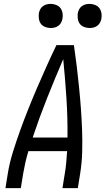

<svg xmlns="http://www.w3.org/2000/svg" viewBox="-20 -967 543 987"><path d="M8 0 20 -74Q29 -130 46.5 -186Q64 -242 84 -297.5Q104 -353 126 -408Q148 -463 171.5 -517.5Q195 -572 219.5 -626.5Q244 -681 270 -735H360Q368 -681 374.5 -626.5Q381 -572 386.5 -517.5Q392 -463 396 -408Q400 -353 402 -297.5Q404 -242 402.5 -186Q401 -130 392 -74L380 0H301L313 -74Q318 -103 320.5 -132Q323 -161 325 -190H126Q117 -161 110.5 -132Q104 -103 99 -74L87 0ZM327 -260Q328 -362 321.5 -462.5Q315 -563 305 -663Q262 -563 222 -462.5Q182 -362 148 -260ZM440 -823Q426 -823 412 -828.5Q398 -834 390 -845Q382 -856 380 -870.5Q378 -885 380 -900Q382 -910 387 -919.5Q392 -929 401 -935.5Q410 -942 420 -944.5Q430 -947 441 -947Q455 -947 469 -941.5Q483 -936 491 -925Q499 -914 501.5 -899.5Q504 -885 501 -870Q499 -860 494 -850.5Q489 -841 480 -834.5Q471 -828 461 -825.5Q451 -823 440 -823ZM240 -823Q226 -823 212 -828.5Q198 -834 190 -845Q182 -856 180 -870.5Q178 -885 180 -900Q182 -910 187 -919.5Q192 -929 201 -935.5Q210 -942 220 -944.5Q230 -947 241 -947Q255 -947 269 -941.5Q283 -936 291 -925Q299 -914 301.5 -899.5Q304 -885 301 -870Q299 -860 294 -850.5Q289 -841 280 -834.5Q271 -828 261 -825.5Q251 -823 240 -823Z"/></svg>

Font: Iosevka Term Curly
Style: Italic
Weight: 400
Italic angle: -9°
Designer: Belleve Invis
Foundry: Belleve Invis
Version: Version 32.3.0